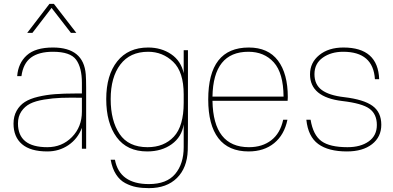

<svg xmlns="http://www.w3.org/2000/svg" viewBox="-20 -770 2035 994"><path d="M254 -524Q413 -524 424 -385Q426 -358 426 -316V0H404V-108Q382 -51 334 -18.5Q286 14 225 14Q138 14 94 -23.5Q50 -61 50 -130Q50 -168 66 -196.5Q82 -225 108.5 -242Q135 -259 177 -269Q219 -279 264.5 -282.5Q310 -286 370 -286H404V-341Q404 -420 374 -461Q344 -502 254 -502Q181 -502 140.5 -472Q100 -442 91 -376H69Q74 -443 118.5 -483.5Q163 -524 254 -524ZM73 -131Q73 -8 225 -8Q301 -8 352.5 -60.5Q404 -113 404 -192V-264Q341 -265 297.5 -263.5Q254 -262 208.5 -254.5Q163 -247 135.5 -233Q108 -219 90.5 -193Q73 -167 73 -131ZM121 -600 236 -750H259L375 -600H347L247 -729L148 -600Z M953 -140Q953 -26 952 8Q949 99 896 151.5Q843 204 751 204Q715 204 686 198.5Q657 193 628.5 178Q600 163 580.5 132.5Q561 102 553 57H575Q599 183 751 183Q843 183 887 130.5Q931 78 931 -8V-126Q921 -61 869 -23.5Q817 14 742 14Q638 14 584 -59.5Q530 -133 530 -257Q530 -381 587 -452.5Q644 -524 747 -524Q815 -524 866 -489.5Q917 -455 931 -391V-510H953ZM553 -257Q553 -145 599 -76.5Q645 -8 744 -8Q829 -8 880 -62.5Q931 -117 931 -238V-281Q931 -398 876.5 -450Q822 -502 747 -502Q653 -502 603 -436Q553 -370 553 -257Z M1268 -524Q1368 -524 1419 -456.5Q1470 -389 1470 -267Q1470 -259 1469 -248H1080Q1084 -8 1269 -8Q1338 -8 1384.5 -44Q1431 -80 1446 -150H1468Q1452 -72 1399.5 -29Q1347 14 1267 14Q1163 14 1110.5 -54.5Q1058 -123 1058 -255Q1058 -524 1268 -524ZM1080 -270H1448Q1447 -392 1397.5 -447Q1348 -502 1266 -502Q1084 -502 1080 -270Z M1758 -524Q1937 -524 1943 -360H1921Q1912 -502 1757 -502Q1694 -502 1651 -471.5Q1608 -441 1608 -386Q1608 -332 1646 -304Q1684 -276 1762 -267Q1863 -255 1908.5 -222Q1954 -189 1954 -124Q1954 -61 1906 -23.5Q1858 14 1776 14Q1680 14 1627.5 -24.5Q1575 -63 1566 -150H1588Q1601 -71 1644 -39.5Q1687 -8 1779 -8Q1847 -8 1889 -38Q1931 -68 1931 -123Q1931 -179 1893 -207Q1855 -235 1752 -247Q1585 -267 1585 -385Q1585 -446 1633 -485Q1681 -524 1758 -524Z"/></svg>

Font: Nacelle Thin
Style: Regular
Weight: 100
Designer: Sora Sagano
Foundry: Sora Sagano
Version: Version 1.000;FEAKit 1.0